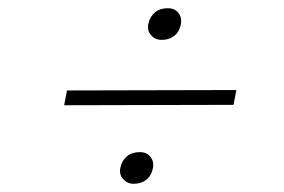

<svg xmlns="http://www.w3.org/2000/svg" viewBox="-20 -588 690 467"><path d="M373 -491Q357 -491 347 -503Q337 -515 341 -531Q345 -548 357 -558Q369 -568 388 -568Q405 -568 414 -556.5Q423 -545 420 -529Q416 -510 403.5 -500.5Q391 -491 373 -491ZM136 -332 143 -368 555 -369 548 -333ZM305 -141Q289 -141 279 -153Q269 -165 273 -181Q277 -198 289 -208Q301 -218 320 -218Q337 -218 346 -206.5Q355 -195 352 -179Q348 -160 335.5 -150.5Q323 -141 305 -141Z"/></svg>

Font: REM Thin
Style: Italic
Weight: 250
Italic angle: -11°
Designer: Octavio Pardo
Foundry: Ashler Design
Version: Version 1.005;gftools[0.9.28]